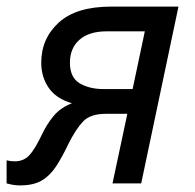

<svg xmlns="http://www.w3.org/2000/svg" viewBox="-40 -556 592 582"><path d="M21 6Q8 6 -2.5 4Q-13 2 -20 0V-70Q-9 -67 5 -67Q31 -67 48 -84.5Q65 -102 87 -148Q102 -180 123 -205Q144 -230 178 -243Q130 -257 107.5 -290Q85 -323 85 -366Q85 -439 138 -487.5Q191 -536 297 -536H501L388 0H301L346 -211H281Q234 -211 212 -188Q190 -165 167 -119Q148 -79 129.5 -51Q111 -23 86 -8.5Q61 6 21 6ZM274 -286H362L399 -461H283Q230 -461 201 -435.5Q172 -410 172 -366Q172 -321 201.5 -303.5Q231 -286 274 -286Z"/></svg>

Font: Noto IKEA Latin
Style: Italic
Weight: 400
Italic angle: -12°
Designer: Monotype Design Team
Foundry: Monotype Imaging Inc.
Version: Version 1.0